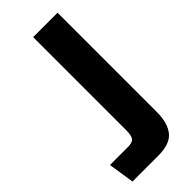

<svg xmlns="http://www.w3.org/2000/svg" viewBox="-248 -507 723 723"><g transform="rotate(-45 114.0 -145.5)"><path d="M-17 179 -33 75H63Q87 75 95 64.5Q103 54 103 25V-470H233V60Q233 116 208.5 147.5Q184 179 120 179Z"/></g></svg>

Font: Smooch Sans ExtraBold
Style: Regular
Weight: 800
Designer: Robert E. Leuschke
Foundry: Robert E. Leuschke
Version: Version 1.010